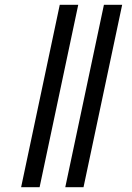

<svg xmlns="http://www.w3.org/2000/svg" viewBox="-20 -780 549 800"><path d="M252 0H328L489 -760H413ZM68 0H145L306 -760H229Z"/></svg>

Font: Noto Serif Display Condensed
Style: Bold Italic
Weight: 700
Width: 3
Italic angle: -12°
Designer: Monotype Design Team
Foundry: Monotype Imaging Inc.
Version: Version 2.009